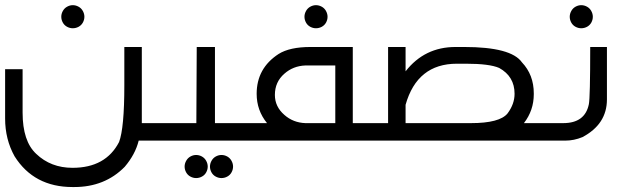

<svg xmlns="http://www.w3.org/2000/svg" viewBox="-20 -550 2443 751"><path d="M522.5 0Q509.3 53.7 467.8 102.5Q390.1 181.6 270.5 181.6H263.7Q112.8 181.6 37.1 61.5Q0 -4.9 0 -86.4V-279.3H68.4V-109.4Q68.4 2.4 121.6 51.8Q178.7 106.4 263.7 106.4Q393.6 106.4 445.8 5.4Q466.3 -49.3 466.3 -216.3V-366.2H534.7V-68.4H622.1V0ZM264.6 -529.8Q276.4 -529.8 287.1 -523.9Q297.9 -518.1 304 -507.1Q310.1 -496.1 310.1 -484.4Q310.1 -472.7 304.2 -461.9Q298.3 -451.2 287.6 -445.3Q276.9 -439.5 264.6 -439.5Q252.9 -439.5 242.2 -445.3Q231.4 -451.2 225.6 -461.9Q219.7 -472.7 219.7 -484.4Q219.7 -496.1 225.8 -507.1Q231.9 -518.1 242.7 -523.9Q253.4 -529.8 264.6 -529.8Z M846.2 56.2Q857.9 56.2 868.7 62Q879.4 67.9 885.5 78.9Q891.6 89.8 891.6 101.6Q891.6 113.3 885.7 124Q879.9 134.8 869.1 140.6Q858.4 146.5 846.2 146.5Q834.5 146.5 823.7 140.6Q813 134.8 807.1 124Q801.3 113.3 801.3 101.6Q801.3 89.8 807.4 78.9Q813.5 67.9 824.2 62Q835 56.2 846.2 56.2ZM747.1 56.2Q758.8 56.2 769.5 62Q780.3 67.9 786.4 78.9Q792.5 89.8 792.5 101.6Q792.5 113.3 786.6 124Q780.8 134.8 770 140.6Q759.3 146.5 747.1 146.5Q735.4 146.5 724.6 140.6Q713.9 134.8 708 124Q702.1 113.3 702.1 101.6Q702.1 89.8 708.3 78.9Q714.4 67.9 725.1 62Q735.8 56.2 747.1 56.2ZM749.5 -366.2H820.8V-68.4H904.3V0H597.7V-68.4H748Z M1215.8 -529.8Q1227.5 -529.8 1238.3 -523.9Q1249 -518.1 1255.1 -507.1Q1261.2 -496.1 1261.2 -484.4Q1261.2 -472.7 1255.4 -461.9Q1249.5 -451.2 1238.8 -445.3Q1228 -439.5 1215.8 -439.5Q1204.1 -439.5 1193.4 -445.3Q1182.6 -451.2 1176.8 -461.9Q1170.9 -472.7 1170.9 -484.4Q1170.9 -496.1 1177 -507.1Q1183.1 -518.1 1193.8 -523.9Q1204.6 -529.8 1215.8 -529.8ZM879.9 -68.4H1024.4Q983.9 -118.2 983.9 -183.1Q983.9 -283.2 1069.8 -338.9Q1113.3 -366.2 1194.3 -366.2H1359.9V-68.4H1437.5V0H879.9ZM1174.3 -68.4H1291.5V-293.9H1174.3Q1126.5 -292 1092.3 -261.7Q1055.2 -229.5 1055.2 -178.7Q1055.2 -132.8 1092.3 -100.6Q1126.5 -70.3 1174.3 -68.4Z M1821.8 -68.4Q1934.6 -68.4 1965.3 -106.4Q1992.7 -143.1 1992.7 -183.1Q1992.7 -251 1932.6 -284.2Q1894.5 -300.8 1802.7 -300.8H1767.1Q1611.8 -300.8 1566.4 -140.1V-68.4ZM2029.3 -68.4H2156.7V0H1413.1V-68.4H1498V-366.2H1566.4V-271Q1640.6 -366.2 1761.7 -366.2H1795.9Q1979.5 -366.2 2021.5 -306.2Q2067.9 -257.3 2067.9 -184.6V-181.6Q2067.9 -118.2 2029.3 -68.4Z M2253.4 -529.8Q2265.1 -529.8 2275.9 -523.9Q2286.6 -518.1 2292.7 -507.1Q2298.8 -496.1 2298.8 -484.4Q2298.8 -472.7 2293 -461.9Q2287.1 -451.2 2276.4 -445.3Q2265.6 -439.5 2253.4 -439.5Q2241.7 -439.5 2231 -445.3Q2220.2 -451.2 2214.4 -461.9Q2208.5 -472.7 2208.5 -484.4Q2208.5 -496.1 2214.6 -507.1Q2220.7 -518.1 2231.4 -523.9Q2242.2 -529.8 2253.4 -529.8ZM2288.6 -366.2H2354V-161.1Q2354 -64.5 2258.3 -13.7Q2225.1 0 2191.4 0H2132.3V-68.4H2183.1Q2268.1 -68.4 2283.2 -142.1Q2288.6 -167 2288.6 -366.2Z"/></svg>

Font: Gasq
Style: Regular
Weight: 400
Designer: Husham Jawad
Version: Version 1.00;December 29, 2020;FontCreator 13.0.0.2683 32-bi